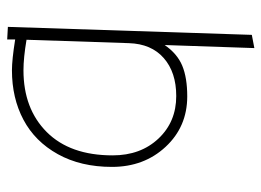

<svg xmlns="http://www.w3.org/2000/svg" viewBox="-120 -430 752 553"><g transform="rotate(-90 256.5 -154.0)"><path d="M394 202.1 432.1 194.8 455.1 -507.8 418.9 -509.8V-486.8Q360.4 -496.1 330.1 -496.1Q250 -496.1 187.5 -462.9Q125 -429.7 88.4 -363.8Q51.8 -297.9 51.8 -208Q51.8 -115.7 109.6 -53.5Q167.5 8.8 254.9 8.8Q308.6 8.8 343.3 -5.6Q377.9 -20 402.8 -56.2ZM408.2 -159.2Q406.2 -94.7 365.2 -58.8Q324.2 -22.9 255.9 -22.9Q181.6 -22.9 133.3 -74.2Q85 -125.5 85 -206.1Q85 -328.6 152.1 -395.8Q219.2 -462.9 330.1 -462.9Q366.2 -462.9 418 -454.1Z"/></g></svg>

Font: Comic Neue Angular Light
Style: Regular
Weight: 300
Designer: Craig Rozynski
Foundry: Craig Rozynski
Version: Version 2.003